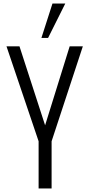

<svg xmlns="http://www.w3.org/2000/svg" viewBox="-20 -1074 509 1094"><path d="M200 0V-269L17 -810H91L237 -360L377 -810H452L274 -269V0ZM216 -858 279 -1054H352L254 -858Z"/></svg>

Font: Oswald Light
Style: Regular
Weight: 300
Designer: Vernon Adams
Foundry: Vernon Adams
Version: Version 4.103;gftools[0.9.33.dev8+g029e19f]